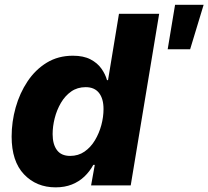

<svg xmlns="http://www.w3.org/2000/svg" viewBox="-20 -786 883 814"><path d="M215.8 8.3Q134.3 8.3 81.8 -46.9Q29.3 -102.1 29.3 -207Q29.3 -269.5 46.4 -330.3Q63.5 -391.1 96.7 -440.9Q129.9 -490.7 178.2 -520.3Q226.6 -549.8 289.1 -549.8Q334 -549.8 363.5 -534.4Q393.1 -519 409.9 -495.1Q426.8 -471.2 433.6 -446.3H438L484.4 -727.5H654.8L534.2 0H366.2L381.8 -86.9H375.5Q360.4 -59.1 337.9 -37.6Q315.4 -16.1 284.9 -3.9Q254.4 8.3 215.8 8.3ZM277.3 -125Q312 -125 338.4 -143.3Q364.7 -161.6 382.6 -191.4Q400.4 -221.2 409.7 -255.9Q418.9 -290.5 418.9 -323.7Q418.9 -367.7 399.7 -392.1Q380.4 -416.5 343.3 -416.5Q308.1 -416.5 282 -398.2Q255.9 -379.9 238.3 -349.9Q220.7 -319.8 211.9 -284.9Q203.1 -250 203.1 -217.3Q203.1 -174.3 221.4 -149.7Q239.7 -125 277.3 -125ZM690.9 -577.1 722.2 -765.6H843.3L786.1 -577.1Z"/></svg>

Font: Inter 16pt ExtraBold
Style: Italic
Weight: 800
Italic angle: -9.3988°
Version: Version 4.001;git-66647c0bb